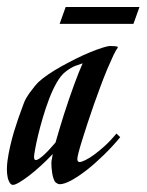

<svg xmlns="http://www.w3.org/2000/svg" viewBox="-69 -519 417 546"><path d="M272.9 -128.9Q251.5 -103 226.8 -78.9Q202.1 -54.7 178.5 -36.1Q154.8 -17.6 134.3 -6.3Q113.8 4.9 100.1 4.9Q97.2 4.9 92.8 2.2Q88.4 -0.5 86.9 -2.9Q81.5 -12.7 79.3 -27.6Q77.1 -42.5 77.1 -55.2Q77.1 -59.1 78.4 -66.2Q79.6 -73.2 81.1 -81.1Q64.9 -64 47.6 -48.1Q30.3 -32.2 14.4 -20Q-1.5 -7.8 -13.9 -0.5Q-26.4 6.8 -32.2 6.8Q-36.1 6.8 -38.8 3.9Q-41.5 1 -43.7 -3.9Q-45.9 -8.8 -47.1 -14.2Q-48.3 -19.5 -48.8 -24.9Q-50.3 -42 -47.6 -62.3Q-44.9 -82.5 -40 -103.5Q-35.2 -124.5 -29.1 -144.8Q-22.9 -165 -17.1 -181.9Q-11.2 -198.7 -6.8 -210.4Q-2.4 -222.2 -1 -226.1Q1 -231.9 5.6 -240Q10.3 -248 16.1 -256.1Q22 -264.2 28.1 -271.7Q34.2 -279.3 40 -285.2Q50.8 -295.4 67.9 -307.1Q85 -318.8 105.2 -330.1Q125.5 -341.3 147 -352.1Q168.5 -362.8 187.7 -370.6Q207 -378.4 222.2 -383.3Q237.3 -388.2 245.1 -388.2Q252 -388.2 257.1 -387.7Q262.2 -387.2 265.1 -386.2L266.1 -383.8Q260.7 -377 252.9 -360.4Q245.1 -343.8 235.8 -321.8Q226.6 -299.8 216.8 -273.4Q207 -247.1 197.5 -220.2Q188 -193.4 179.7 -167.7Q171.4 -142.1 164.8 -121.1Q158.2 -100.1 154.5 -85.7Q150.9 -71.3 150.9 -66.9Q150.9 -58.1 158.2 -58.1Q163.1 -58.6 173.8 -63.7Q184.6 -68.8 198.7 -79.1Q212.9 -89.4 229.2 -104.2Q245.6 -119.1 262.2 -139.2ZM33.2 -64Q37.1 -64 43.5 -68.4Q49.8 -72.8 57.1 -79.6Q64.5 -86.4 72.8 -95.5Q81.1 -104.5 88.9 -113.8Q93.8 -130.9 99.9 -151.4Q106 -171.9 112.8 -193.4Q119.6 -214.8 127 -236.3Q134.3 -257.8 141.4 -277.1Q148.4 -296.4 154.8 -312.3Q161.1 -328.1 166 -338.9Q158.2 -336.4 145.5 -331.8Q132.8 -327.1 117.2 -314.9Q104 -304.7 92.3 -284.2Q80.6 -263.7 70.8 -238Q61 -212.4 53 -185.1Q44.9 -157.7 39.3 -134.3Q33.7 -110.8 30.8 -94.2Q27.8 -77.6 27.8 -74.2Q27.8 -70.3 28.6 -67.1Q29.3 -64 33.2 -64ZM117.7 -499H327.6L310.5 -451.2H100.6Z"/></svg>

Font: Romanesco
Style: Regular
Weight: 400
Designer: Astigmatic (AOETI)
Foundry: Astigmatic (AOETI)
Version: Version 1.000